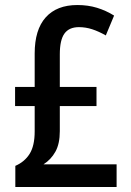

<svg xmlns="http://www.w3.org/2000/svg" viewBox="-20 -744 521 764"><path d="M288 -724Q330 -724 366 -713Q402 -702 434 -682L401 -603Q373 -619 347 -627.5Q321 -636 294 -636Q255 -636 236.5 -610.5Q218 -585 218 -528V-398H364V-322H218V-222Q218 -172 200.5 -140.5Q183 -109 153 -90H444V0H41V-84Q78 -100 98 -132Q118 -164 118 -221V-322H40V-398H118V-531Q118 -626 162 -675Q206 -724 288 -724Z"/></svg>

Font: Noto Sans Hebrew Condensed Medium
Style: Regular
Weight: 500
Width: 3
Designer: Monotype Design Team
Foundry: Monotype Imaging Inc.
Version: Version 2.004; ttfautohint (v1.8.4.7-5d5b)